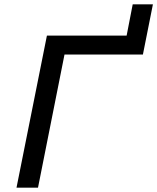

<svg xmlns="http://www.w3.org/2000/svg" viewBox="-20 -864 724 884"><path d="M56 0H155L277 -613H638L684 -844H591L563 -700H196Z"/></svg>

Font: AWKNG-Font Medium
Style: Italic
Weight: 500
Italic angle: -11.3°
Designer: Awakening Church
Foundry: Awakening Church
Version: Version 1.700;PS 001.700;hotconv 1.0.88;makeotf.lib2.5.64775